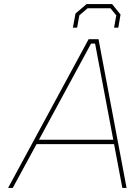

<svg xmlns="http://www.w3.org/2000/svg" viewBox="-20 -931 667 951"><path d="M341 -794 354 -864 409 -911H535L577 -859L566 -794H545L556 -855L527 -890H414L373 -855L362 -794ZM20 0 419 -737H468L607 0H586L545 -217H161L43 0ZM173 -239H541L451 -715H431Z"/></svg>

Font: Tomorrow Thin
Style: Italic
Weight: 250
Italic angle: -10°
Designer: Tony de Marco, Monica Rizzolli
Foundry: Just in Type
Version: Version 2.002